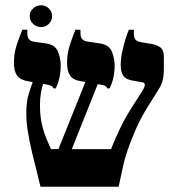

<svg xmlns="http://www.w3.org/2000/svg" viewBox="-20 -710 676 730"><path d="M134 0Q115 -75 103 -125.5Q91 -176 85.5 -212Q80 -248 80 -278Q80 -325 90 -356Q100 -387 112 -421L150 -407Q147 -401 143 -388.5Q139 -376 135.5 -356.5Q132 -337 132 -309Q132 -267 140 -234.5Q148 -202 158 -179Q168 -156 174 -143H402Q420 -187 434.5 -217.5Q449 -248 462.5 -271Q476 -294 489 -314L519 -361Q529 -376 530.5 -385.5Q532 -395 522 -397L482 -404Q457 -409 448 -423Q439 -437 439 -463Q439 -486 444.5 -512.5Q450 -539 457.5 -562.5Q465 -586 470 -597H489V-582Q489 -566 495.5 -559Q502 -552 515 -550L550 -544Q573 -541 588 -531Q603 -521 603 -494V-450Q603 -432 601 -418Q599 -404 595 -393.5Q591 -383 585 -373L548 -314Q520 -271 499.5 -225.5Q479 -180 465.5 -140Q452 -100 446 -69L431 0ZM190 -113 315 -424 362 -416 241 -113ZM183 -374Q180 -382 173 -384.5Q166 -387 150 -390L87 -401Q57 -406 45 -422.5Q33 -439 33 -471Q33 -508 44 -540.5Q55 -573 65 -597H84V-581Q84 -568 90.5 -560.5Q97 -553 111 -551L155 -545Q190 -540 200.5 -513.5Q211 -487 211 -459Q211 -444 207.5 -422Q204 -400 192 -374ZM388 -374Q385 -383 372.5 -386Q360 -389 339 -392L289 -401Q259 -405 247 -422Q235 -439 235 -471Q235 -508 246 -540.5Q257 -573 267 -597H286V-582Q286 -569 292.5 -561.5Q299 -554 312 -552L359 -545Q395 -540 405.5 -513.5Q416 -487 416 -459Q416 -444 412.5 -422Q409 -400 397 -374ZM136 -607Q119 -607 106 -619Q93 -631 93 -649Q93 -666 106 -678Q119 -690 136 -690Q153 -690 165.5 -678Q178 -666 178 -649Q178 -631 165.5 -619Q153 -607 136 -607Z"/></svg>

Font: Frank Ruhl Libre SemiBold
Style: Regular
Weight: 600
Designer: Yanek Iontef
Foundry: Fontef
Version: Version 6.003;gftools[0.9.30]